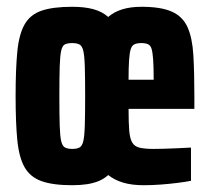

<svg xmlns="http://www.w3.org/2000/svg" viewBox="-20 -538 619 566"><path d="M193 8Q136 8 102.5 -4Q69 -16 52.5 -45Q36 -74 31 -125Q26 -176 26 -255Q26 -334 31 -385.5Q36 -437 52.5 -466Q69 -495 102.5 -506.5Q136 -518 193 -518Q229 -518 255 -511Q281 -504 299 -488Q316 -503 340.5 -510.5Q365 -518 397 -518Q455 -518 487 -503.5Q519 -489 533 -457.5Q547 -426 550 -375.5Q553 -325 553 -254V-217H359Q359 -176 361 -152.5Q363 -129 370 -117.5Q377 -106 392 -102.5Q407 -99 433 -99Q445 -99 463.5 -99.5Q482 -100 503 -101Q524 -102 543 -103V-5Q528 -2 504.5 1Q481 4 455 6Q429 8 403 8Q369 8 343.5 0.5Q318 -7 299 -22Q287 -11 271.5 -4.5Q256 2 236.5 5Q217 8 193 8ZM193 -99Q206 -99 214 -103Q222 -107 225.5 -121.5Q229 -136 230 -168Q231 -200 231 -255Q231 -310 230 -342Q229 -374 225.5 -388.5Q222 -403 214 -407Q206 -411 193 -411Q180 -411 172 -407.5Q164 -404 160.5 -389Q157 -374 156 -342Q155 -310 155 -255Q155 -200 156 -168Q157 -136 160.5 -121.5Q164 -107 172 -103Q180 -99 193 -99ZM433 -277V-305Q433 -341 431.5 -362Q430 -383 427 -393.5Q424 -404 416.5 -407.5Q409 -411 397 -411Q384 -411 376.5 -407.5Q369 -404 365.5 -393.5Q362 -383 360.5 -361Q359 -339 359 -303H459Z"/></svg>

Font: Saira ExtraCondensed ExtraBold
Style: Regular
Weight: 800
Width: 2
Designer: Hector Gatti with collaboration of the Omnibus-Type team
Foundry: Omnibus-Type
Version: Version 1.101